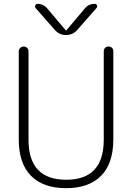

<svg xmlns="http://www.w3.org/2000/svg" viewBox="-20 -973 690 1003"><path d="M78 -245V-705Q78 -715 85.5 -722.5Q93 -730 104 -730Q114 -730 121.5 -723Q129 -716 129 -705V-243Q129 -34 326 -34Q522 -34 522 -243V-705Q522 -716 529 -723Q536 -730 547 -730Q558 -730 565 -723Q572 -716 572 -705V-245Q572 -119 508 -54.5Q444 10 325 10Q206 10 142 -54.5Q78 -119 78 -245ZM425 -931Q444 -953 474 -953Q483 -953 486.5 -945.5Q490 -938 484 -931L383 -816Q360 -790 325 -790Q290 -790 267 -816L166 -931Q161 -937 164.5 -945Q168 -953 176 -953Q206 -953 225 -931L323 -815Q324 -814 325 -814L327 -815Z"/></svg>

Font: Rounded Mplus 1c Light
Style: Regular
Weight: 300
Version: Version 1.059.20150529